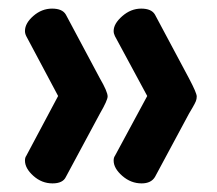

<svg xmlns="http://www.w3.org/2000/svg" viewBox="-20 -500 505 446"><path d="M247 -138 322 -277 247 -416Q244 -422 244 -428Q244 -445 264 -462.5Q284 -480 308 -480Q332 -480 340 -466L419 -318Q437 -284 437 -276Q437 -270 435 -265Q433 -260 427.5 -250.5Q422 -241 419 -236L340 -89Q331 -74 309 -74Q284 -74 264 -91.5Q244 -109 244 -127Q244 -134 247 -138ZM41 -138 115 -277 41 -416Q38 -422 38 -428Q38 -446 57.5 -463Q77 -480 101 -480Q125 -480 133 -466L212 -318Q230 -287 230 -276Q230 -267 212 -236L133 -89Q126 -74 102 -74Q77 -74 57.5 -91.5Q38 -109 38 -127Q38 -134 41 -138Z"/></svg>

Font: Dosis
Style: SemiBold
Weight: 600
Designer: Edgar Tolentino, Pablo Impallari, Igino Marini
Foundry: Edgar Tolentino, Pablo Impallari, Igino Marini
Version: Version 1.007